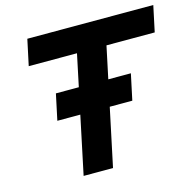

<svg xmlns="http://www.w3.org/2000/svg" viewBox="-103 -810 939 918"><g transform="rotate(-15 366.5 -351.5)"><path d="M200.2 0 321.3 -574.7H82.5L109.9 -703.1H733.4L706.1 -574.7H467.3L345.7 0ZM147 -287.1 174.3 -415.5H545.4L518.1 -287.1Z"/></g></svg>

Font: Schibsted Grotesk
Style: Bold Italic
Weight: 700
Italic angle: -12°
Designer: Bakken & Baeck AS, Henrik Kongsvoll
Foundry: Schibsted ASA
Version: Version 1.100;gftools[0.9.25]